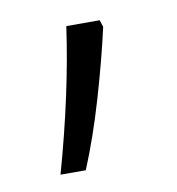

<svg xmlns="http://www.w3.org/2000/svg" viewBox="-43 -159 303 329"><g transform="rotate(-10 108.5 5.5)"><path d="M154 -107Q142 -53 123 12Q104 77 82 130H38Q76 -5 92 -119H150Z"/></g></svg>

Font: Noto Sans Thai Looped UI Narrow Light
Style: Regular
Weight: 300
Width: 4
Designer: Cadson Demak Team
Foundry: Cadson Demak Co., Ltd.
Version: Version 1.000